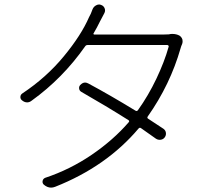

<svg xmlns="http://www.w3.org/2000/svg" viewBox="-20 -815 909 860"><path d="M736.3 -661.1Q744.1 -663.1 751 -663.1Q770.5 -663.1 784.2 -655.3Q793 -649.4 796.9 -638.7Q797.9 -633.8 797.9 -629.9Q797.9 -624 795.9 -618.2Q791 -607.4 789.1 -599.6Q742.2 -435.5 641.6 -293Q637.7 -287.1 643.6 -283.2Q678.7 -260.7 711.9 -238.3Q721.7 -231.4 723.1 -220.2Q724.6 -209 717.8 -199.7Q710.9 -190.4 699.2 -189Q687.5 -187.5 677.7 -194.3Q659.2 -208 611.3 -241.2Q605.5 -245.1 600.6 -239.3Q457 -69.3 227.5 21.5Q217.8 25.4 209 25.4Q191.4 25.4 175.8 11.7Q168.9 4.9 170.9 -4.9Q172.9 -14.6 182.6 -18.6Q293.9 -55.7 390.6 -121.6Q487.3 -187.5 556.6 -267.6Q561.5 -273.4 554.7 -277.3Q454.1 -340.8 344.7 -403.3Q335.9 -408.2 334.5 -417.5Q333 -426.8 338.9 -433.6Q349.6 -445.3 361.3 -445.3Q368.2 -445.3 377 -440.4Q471.7 -389.6 586.9 -319.3Q592.8 -315.4 597.7 -321.3Q644.5 -386.7 680.7 -462.9Q716.8 -539.1 735.4 -605.5Q736.3 -608.4 734.4 -610.8Q732.4 -613.3 729.5 -613.3H372.1Q365.2 -613.3 361.3 -607.4Q260.7 -463.9 122.1 -364.3Q112.3 -356.4 101.6 -356.4Q89.8 -356.4 79.1 -365.2Q71.3 -371.1 71.3 -379.9Q71.3 -390.6 80.1 -396.5Q187.5 -467.8 265.6 -562.5Q343.8 -657.2 378.9 -738.3Q386.7 -751 394.5 -773.4Q399.4 -785.2 410.2 -791Q417 -794.9 423.8 -794.9Q427.7 -794.9 432.6 -793Q444.3 -789.1 448.7 -777.8Q453.1 -766.6 447.3 -755.9Q443.4 -749 437 -736.3Q430.7 -723.6 427.7 -718.8Q415 -692.4 399.4 -666Q397.5 -664.1 398.9 -662.1Q400.4 -660.2 402.3 -660.2H708Q723.6 -660.2 736.3 -661.1Z"/></svg>

Font: Gen Jyuu Gothic P Light
Style: Regular
Weight: 200
Designer: [Source Han Sans]
Ryoko NISHIZUKA  (kana & ideographs); Paul D. Hunt (Latin, Greek & Cyrillic); Wenlong ZHANG  (bopomofo
Version: Version 1.002.20150607